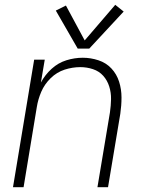

<svg xmlns="http://www.w3.org/2000/svg" viewBox="-20 -778 616 798"><path d="M34 0H78L133 -333Q138 -365 151.5 -396.5Q165 -428 190.5 -453Q216 -478 248.5 -488.5Q281 -499 314 -499Q314 -499 314 -499Q314 -499 314 -499Q341 -499 366.5 -490.5Q392 -482 409 -463Q426 -444 434 -418.5Q442 -393 441.5 -366Q441 -339 437 -311L385 0H429L480 -305Q485 -339 485 -373Q485 -407 475 -438.5Q465 -470 443 -493.5Q421 -517 389 -527.5Q357 -538 324 -538Q290 -538 256 -527.5Q222 -517 194.5 -492Q167 -467 150 -435L166 -530H122ZM303 -576H351L494 -730L459 -758L332 -610L254 -755L212 -734Z"/></svg>

Font: Iosevka Sparkle XLtObl
Style: Regular
Weight: 200
Italic angle: -9°
Designer: Belleve Invis
Foundry: Belleve Invis
Version: Version 4.5.0; ttfautohint (v1.8.3)